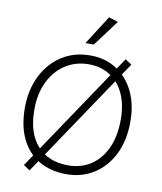

<svg xmlns="http://www.w3.org/2000/svg" viewBox="-103 -1047 973 1154"><g transform="rotate(10 383.5 -470.5)"><path d="M379 8Q281 8 210.5 -33.5Q140 -75 102 -153Q64 -231 64 -342Q64 -453 107 -538.5Q150 -624 225 -672Q300 -720 398 -720Q489 -720 557.5 -676Q626 -632 664.5 -553.5Q703 -475 703 -369Q703 -254 661 -169.5Q619 -85 545.5 -38.5Q472 8 379 8ZM379 -46Q457 -46 516.5 -84.5Q576 -123 610 -196Q644 -269 644 -372Q644 -462 614 -528Q584 -594 528.5 -630Q473 -666 399 -666Q318 -666 255.5 -625.5Q193 -585 157.5 -512Q122 -439 122 -341Q122 -199 190.5 -122.5Q259 -46 379 -46ZM157 24 118 -2 610 -734 649 -708ZM355 -788 468 -965 525 -947 406 -788Z"/></g></svg>

Font: Livvic Light
Style: Regular
Weight: 300
Designer: Jacques Le Bailly, Baron von Fonthausen
Version: Version 1.001; ttfautohint (v1.8.2)